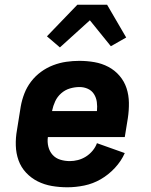

<svg xmlns="http://www.w3.org/2000/svg" viewBox="-20 -786 640 814"><path d="M266 8Q232 8 200 2.5Q168 -3 140 -17Q112 -31 90.5 -54Q69 -77 58.5 -106.5Q48 -136 47 -169Q46 -202 52 -235L68 -335Q73 -363 83.5 -390Q94 -417 112 -440.5Q130 -464 154 -481.5Q178 -499 205.5 -509.5Q233 -520 261 -524Q289 -528 316 -528Q349 -528 380.5 -522.5Q412 -517 439.5 -502.5Q467 -488 487 -464.5Q507 -441 516.5 -412Q526 -383 526.5 -350.5Q527 -318 522 -285L509 -205H183Q180 -184 185 -164Q190 -144 203 -129.5Q216 -115 235.5 -109Q255 -103 276 -103Q293 -103 310.5 -107.5Q328 -112 344 -122Q360 -132 372.5 -147Q385 -162 391 -179L509 -137Q494 -103 467 -74Q440 -45 407 -26Q374 -7 337.5 0.5Q301 8 266 8ZM391 -315Q393 -335 390.5 -353.5Q388 -372 378.5 -387Q369 -402 352.5 -409.5Q336 -417 317 -417Q297 -417 276.5 -411Q256 -405 239.5 -390.5Q223 -376 214 -356.5Q205 -337 201 -317V-315ZM234 -585 179 -632 308 -766H434L515 -627L450 -590L361 -700Z"/></svg>

Font: Iosevka Aile Heavy
Style: Italic
Weight: 900
Italic angle: -9°
Designer: Belleve Invis
Foundry: Belleve Invis
Version: Version 31.1.0; ttfautohint (v1.8.4)